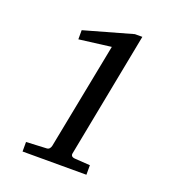

<svg xmlns="http://www.w3.org/2000/svg" viewBox="-126 -787 809 887"><g transform="rotate(20 278.0 -343.5)"><path d="M304.2 -71.8Q302.2 -63.5 306.6 -58.1Q311 -52.7 323.2 -51.8L397.9 -46.9V0H84V-46.9L185.1 -51.8Q193.4 -52.7 198 -58.6Q202.6 -64.5 204.1 -71.8L306.2 -595.2L148.9 -575.2V-620.1L386.2 -687H422.9Z"/></g></svg>

Font: Charis SIL Phon
Style: Italic
Weight: 400
Italic angle: -11°
Foundry: SIL International
Version: Version 5.000